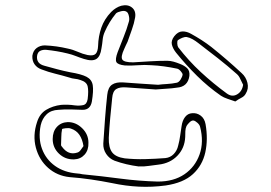

<svg xmlns="http://www.w3.org/2000/svg" viewBox="-20 -682 1040 736"><path d="M577 -339Q549 -341 520.5 -343Q492 -345 464 -347Q439 -349 425.5 -340.5Q412 -332 410 -306Q406 -268 402.5 -230Q399 -192 397 -154Q396 -117 409.5 -98.5Q423 -80 458 -75Q497 -71 536 -72Q575 -73 614 -76Q633 -78 646 -91.5Q659 -105 663 -124Q668 -142 670.5 -161Q673 -180 676 -198Q679 -220 689.5 -233.5Q700 -247 716 -248Q734 -250 749 -239Q764 -228 768 -206Q778 -148 767 -98Q756 -48 719.5 -14.5Q683 19 615 29Q563 36 512 33.5Q461 31 410 20Q370 12 329 6Q288 0 247 -3Q199 -8 164.5 -38.5Q130 -69 117.5 -116Q105 -163 122 -214Q132 -246 157 -261Q182 -276 214 -280Q227 -281 240.5 -280.5Q254 -280 267 -278Q284 -276 298.5 -279Q313 -282 316 -302Q320 -334 316 -351Q312 -368 289 -375Q278 -379 267 -380Q256 -381 245 -385Q218 -393 191.5 -399.5Q165 -406 139 -416Q122 -422 112.5 -435.5Q103 -449 104 -468Q107 -488 120.5 -498Q134 -508 152 -508Q197 -506 239 -496Q259 -492 278 -483.5Q297 -475 316 -471Q338 -467 346.5 -475.5Q355 -484 356 -506Q357 -543 368.5 -576Q380 -609 406 -636Q424 -654 445 -660Q470 -666 486 -653Q502 -640 498 -615Q494 -592 485.5 -568.5Q477 -545 469 -522Q466 -515 462.5 -508.5Q459 -502 456 -494Q442 -464 449 -453.5Q456 -443 490 -443Q523 -445 556 -447Q589 -449 621 -449Q633 -449 645.5 -445.5Q658 -442 670 -437Q686 -431 697 -421Q708 -411 706 -391Q700 -349 658 -346Q639 -343 618.5 -342Q598 -341 577 -339ZM586 -357Q601 -359 620 -360Q639 -361 658 -365Q666 -367 672.5 -377.5Q679 -388 680 -396Q680 -401 672.5 -409.5Q665 -418 658 -419Q634 -424 609 -427.5Q584 -431 560 -432Q535 -434 509 -432Q483 -430 459 -431Q431 -434 426 -444.5Q421 -455 431 -482Q442 -511 454 -540.5Q466 -570 474 -599Q477 -608 474 -621Q471 -634 465 -637Q458 -642 444.5 -639Q431 -636 425 -631Q398 -598 382 -561Q375 -546 373.5 -529.5Q372 -513 369 -497Q365 -466 349.5 -456Q334 -446 302 -456Q286 -461 271 -467Q256 -473 239 -477Q219 -482 198 -485.5Q177 -489 157 -491Q144 -492 134 -487Q124 -482 122 -467Q119 -438 150 -430Q175 -423 199.5 -416.5Q224 -410 249 -405Q292 -398 312 -387.5Q332 -377 335.5 -355.5Q339 -334 332 -292Q326 -261 297 -261Q274 -262 250.5 -262.5Q227 -263 204 -261Q176 -260 159 -244Q142 -228 136 -202Q126 -152 141 -111.5Q156 -71 191 -46Q226 -21 276 -17Q281 -17 286 -16Q291 -15 296 -14Q368 -7 440 2.5Q512 12 585 14Q646 14 687 -14Q728 -42 745 -90Q762 -138 747 -196Q745 -204 736.5 -211.5Q728 -219 722 -220Q715 -221 707 -213.5Q699 -206 695 -199Q691 -190 690.5 -179Q690 -168 690 -157Q688 -114 660 -85Q632 -56 588 -51Q569 -49 550 -46Q531 -43 511 -44Q488 -47 464.5 -52.5Q441 -58 419 -66Q399 -74 387 -92Q375 -110 376 -132Q379 -179 382.5 -225.5Q386 -272 391 -318Q394 -347 409.5 -357.5Q425 -368 453 -366Q485 -364 517 -361.5Q549 -359 586 -357ZM882 -293Q865 -299 851.5 -303.5Q838 -308 827 -315Q778 -349 735.5 -391Q693 -433 655 -480Q643 -495 639 -510.5Q635 -526 648 -543Q662 -561 679 -561.5Q696 -562 713 -552Q733 -541 752.5 -528.5Q772 -516 790 -502Q820 -478 849 -453Q878 -428 906 -402Q923 -387 928.5 -364.5Q934 -342 922 -323Q917 -313 905 -307Q893 -301 882 -293ZM912 -357Q906 -368 901 -379.5Q896 -391 888 -398Q852 -430 815 -459Q778 -488 740 -517Q730 -525 718.5 -531.5Q707 -538 696 -540Q688 -541 678.5 -537Q669 -533 662 -528Q659 -525 659.5 -515.5Q660 -506 663 -501Q703 -449 750 -405.5Q797 -362 849 -324Q869 -309 888.5 -320Q908 -331 912 -357ZM319 -135Q320 -107 304.5 -89.5Q289 -72 264 -71Q230 -70 206 -93Q182 -116 182 -149Q182 -178 198 -195.5Q214 -213 240 -214Q271 -214 295 -190.5Q319 -167 319 -135ZM300 -122Q296 -148 284.5 -165Q273 -182 252 -189Q245 -192 232 -190.5Q219 -189 218 -187Q215 -172 215 -157Q215 -142 214 -126Q214 -123 218 -119Q242 -86 276 -97Q284 -99 290 -108Q296 -117 300 -122Z"/></svg>

Font: Shizuru
Style: Regular
Weight: 400
Version: Version 1.000